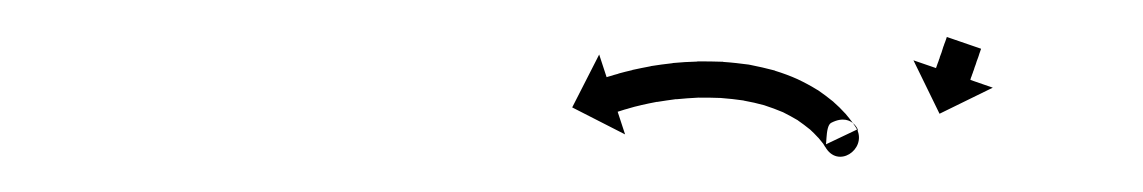

<svg xmlns="http://www.w3.org/2000/svg" viewBox="-20 -567 631 106"><path d="M521.6 -539.9C521.6 -540 521.6 -540 521.6 -540.1L502.7 -546.6C502.7 -546.6 502.7 -546.5 502.7 -546.4C502.6 -546.2 502.5 -546.1 502.5 -545.9C502.4 -545.6 502.3 -545.3 502.2 -545C502.1 -544.7 501.9 -544.3 501.8 -543.9C501.6 -543.5 501.5 -543.1 501.3 -542.6C501.2 -542.1 501 -541.7 500.8 -541.2C500.7 -540.7 500.5 -540.1 500.3 -539.6C500.1 -539.1 499.9 -538.5 499.8 -538C499.6 -537.5 499.4 -536.9 499.2 -536.4C499 -535.9 498.8 -535.4 498.7 -534.8C498.5 -534.4 498.3 -533.9 498.2 -533.4C498 -533 497.9 -532.5 497.7 -532.1C497.6 -531.7 497.5 -531.4 497.3 -531C497.2 -530.7 497.1 -530.4 497 -530.1C497 -530 496.9 -529.8 496.8 -529.6C496.8 -529.5 496.8 -529.5 496.8 -529.4L484.3 -533.7L498.7 -504.2L528.1 -518.6L515.7 -522.9C515.7 -522.9 515.7 -523 515.8 -523.1C515.8 -523.2 515.9 -523.4 515.9 -523.6C516 -523.9 516.1 -524.2 516.2 -524.5C516.4 -524.8 516.5 -525.2 516.6 -525.6C516.8 -526 516.9 -526.4 517.1 -526.9C517.2 -527.4 517.4 -527.8 517.6 -528.3C517.7 -528.8 517.9 -529.4 518.1 -529.9C518.3 -530.4 518.5 -531 518.7 -531.5C518.8 -532 519 -532.6 519.2 -533.1C519.4 -533.6 519.6 -534.1 519.8 -534.7C519.9 -535.1 520.1 -535.6 520.3 -536.1C520.4 -536.5 520.6 -537 520.7 -537.4C520.8 -537.8 521 -538.1 521.1 -538.5C521.2 -538.8 521.3 -539.1 521.4 -539.4C521.4 -539.5 521.5 -539.7 521.6 -539.9ZM435.5 -486.1C442.4 -473.5 458.4 -484.4 453.2 -495.5L435.1 -486.9C437 -483 435.1 -497.3 438.9 -499.2C451.7 -505.8 455.3 -491.6 453 -495.7C453 -495.7 453 -495.8 452.9 -495.9C452.9 -495.9 452.9 -496 452.9 -496C452.3 -497 451.6 -498 450.9 -499C450.9 -499 450.9 -499.1 450.8 -499.1C450.8 -499.2 450.7 -499.3 450.7 -499.3C449.5 -501 448.1 -502.6 446.8 -504.2C446.8 -504.2 446.7 -504.3 446.6 -504.4C446.6 -504.5 446.5 -504.5 446.5 -504.5C444.5 -506.7 442.5 -508.7 440.3 -510.6C440.3 -510.6 440.2 -510.7 440.2 -510.7C440.1 -510.8 440 -510.9 440 -510.9C437.3 -513.1 434.5 -515.2 431.6 -517.2C431.6 -517.2 431.5 -517.2 431.4 -517.3C431.3 -517.4 431.2 -517.4 431.2 -517.4C427.8 -519.5 424.3 -521.4 420.7 -523.1C420.7 -523.1 420.6 -523.2 420.5 -523.2C420.4 -523.3 420.3 -523.3 420.3 -523.3C416.3 -525.1 412.2 -526.6 408 -527.9C408 -527.9 407.9 -528 407.8 -528C407.7 -528 407.6 -528.1 407.6 -528.1C403.1 -529.3 398.6 -530.3 394.1 -531.2C394.1 -531.2 394 -531.2 393.9 -531.2C393.8 -531.2 393.7 -531.3 393.7 -531.3C389 -531.9 384.2 -532.5 379.5 -532.8C379.5 -532.8 379.4 -532.8 379.3 -532.8C379.2 -532.8 379.2 -532.9 379.2 -532.9C374.4 -533.1 369.7 -533.1 365 -533.1C365 -533.1 364.9 -533 364.9 -533C364.8 -533 364.7 -533 364.7 -533C360.3 -532.9 355.8 -532.6 351.4 -532.2C351.4 -532.2 351.4 -532.1 351.3 -532.1C351.2 -532.1 351.2 -532.1 351.2 -532.1C347.2 -531.7 343.3 -531.1 339.3 -530.5C339.3 -530.5 339.3 -530.5 339.2 -530.4C339.2 -530.4 339.1 -530.4 339.1 -530.4C335.8 -529.8 332.5 -529.1 329.2 -528.4C329.2 -528.4 329.2 -528.4 329.1 -528.4C329.1 -528.4 329.1 -528.3 329.1 -528.3C326.5 -527.7 324 -527.1 321.5 -526.4C321.5 -526.4 321.5 -526.4 321.5 -526.4C321.4 -526.4 321.4 -526.3 321.4 -526.3C319.8 -525.9 318.2 -525.4 316.6 -524.9C316.6 -524.9 316.6 -524.9 316.6 -524.9C316.5 -524.9 316.5 -524.9 316.5 -524.9C316 -524.7 315.4 -524.5 314.9 -524.4L310.8 -536.9L295.9 -507.7L325.1 -492.8L321 -505.3C321.6 -505.5 322.1 -505.7 322.6 -505.8C322.6 -505.8 322.6 -505.8 322.6 -505.8C322.6 -505.8 322.6 -505.8 322.6 -505.8C324 -506.3 325.5 -506.7 327 -507.1C327 -507.1 327 -507.1 326.9 -507.1C326.9 -507.1 326.9 -507.1 326.9 -507.1C329.2 -507.8 331.5 -508.4 333.8 -508.9C333.8 -508.9 333.8 -508.9 333.7 -508.9C333.7 -508.9 333.7 -508.9 333.7 -508.9C336.7 -509.6 339.7 -510.2 342.8 -510.8C342.8 -510.8 342.7 -510.8 342.7 -510.7C342.6 -510.7 342.6 -510.7 342.6 -510.7C346.2 -511.3 349.9 -511.8 353.5 -512.3C353.5 -512.3 353.5 -512.3 353.4 -512.3C353.3 -512.2 353.3 -512.2 353.3 -512.2C357.4 -512.6 361.5 -512.9 365.6 -513.1C365.6 -513.1 365.5 -513.1 365.4 -513.1C365.4 -513.1 365.3 -513.1 365.3 -513.1C369.6 -513.1 374 -513.1 378.3 -512.9C378.3 -512.9 378.2 -512.9 378.1 -512.9C378 -512.9 378 -512.9 378 -512.9C382.2 -512.6 386.5 -512.1 390.7 -511.5C390.7 -511.5 390.6 -511.5 390.5 -511.5C390.4 -511.5 390.4 -511.5 390.4 -511.5C394.4 -510.8 398.3 -509.9 402.3 -508.8C402.3 -508.8 402.2 -508.8 402.1 -508.8C402 -508.9 401.9 -508.9 401.9 -508.9C405.4 -507.8 409 -506.4 412.4 -505C412.4 -505 412.3 -505 412.2 -505.1C412.1 -505.1 412 -505.2 412 -505.2C415 -503.7 417.9 -502.1 420.8 -500.4C420.8 -500.4 420.7 -500.4 420.6 -500.5C420.5 -500.6 420.4 -500.6 420.4 -500.6C422.7 -499 425 -497.3 427.2 -495.5C427.2 -495.5 427.2 -495.6 427.1 -495.6C427 -495.7 426.9 -495.8 426.9 -495.8C428.6 -494.2 430.3 -492.6 431.8 -490.9C431.8 -490.9 431.8 -491 431.7 -491.1C431.6 -491.2 431.6 -491.2 431.6 -491.2C432.6 -490 433.6 -488.8 434.6 -487.5C434.6 -487.5 434.5 -487.5 434.5 -487.6C434.4 -487.7 434.4 -487.8 434.4 -487.8C434.8 -487.1 435.2 -486.5 435.6 -485.8C435.6 -485.8 435.6 -485.9 435.6 -485.9C435.5 -486 435.5 -486.1 435.5 -486.1Z"/></svg>

Font: FRB American Cursive Just Arrows Extrabold
Style: Bold Italic
Weight: 800
Italic angle: -25°
Version: Version 2.0;Modular Font Editor K font №1